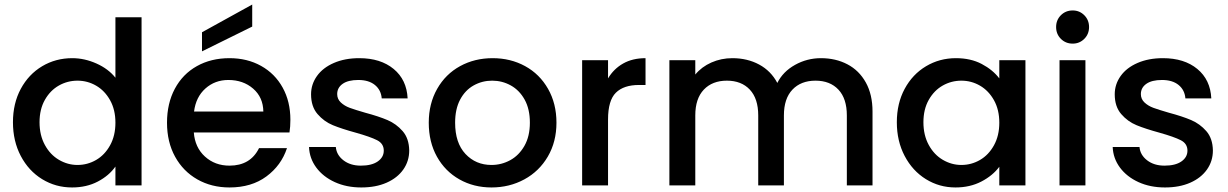

<svg xmlns="http://www.w3.org/2000/svg" viewBox="-20 -816 5406 845"><path d="M37 -278Q37 -361 71.5 -425Q106 -489 165.5 -524.5Q225 -560 298 -560Q352 -560 404.5 -536.5Q457 -513 488 -474V-740H603V0H488V-83Q460 -43 410.5 -17Q361 9 297 9Q225 9 165.5 -27.5Q106 -64 71.5 -129.5Q37 -195 37 -278ZM488 -276Q488 -333 464.5 -375Q441 -417 403 -439Q365 -461 321 -461Q277 -461 239 -439.5Q201 -418 177.5 -376.5Q154 -335 154 -278Q154 -221 177.5 -178Q201 -135 239.5 -112.5Q278 -90 321 -90Q365 -90 403 -112Q441 -134 464.5 -176.5Q488 -219 488 -276Z M1258 -289Q1258 -258 1254 -233H833Q838 -167 882 -127Q926 -87 990 -87Q1082 -87 1120 -164H1243Q1218 -88 1152.5 -39.5Q1087 9 990 9Q911 9 848.5 -26.5Q786 -62 750.5 -126.5Q715 -191 715 -276Q715 -361 749.5 -425.5Q784 -490 846.5 -525Q909 -560 990 -560Q1068 -560 1129 -526Q1190 -492 1224 -430.5Q1258 -369 1258 -289ZM1139 -325Q1138 -388 1094 -426Q1050 -464 985 -464Q926 -464 884 -426.5Q842 -389 834 -325ZM1090 -699 869 -590V-674L1090 -796Z M1570 9Q1505 9 1453.5 -14.5Q1402 -38 1372 -78.5Q1342 -119 1340 -169H1458Q1461 -134 1491.5 -110.5Q1522 -87 1568 -87Q1616 -87 1642.5 -105.5Q1669 -124 1669 -153Q1669 -184 1639.5 -199Q1610 -214 1546 -232Q1484 -249 1445 -265Q1406 -281 1377.5 -314Q1349 -347 1349 -401Q1349 -445 1375 -481.5Q1401 -518 1449.5 -539Q1498 -560 1561 -560Q1655 -560 1712.5 -512.5Q1770 -465 1774 -383H1660Q1657 -420 1630 -442Q1603 -464 1557 -464Q1512 -464 1488 -447Q1464 -430 1464 -402Q1464 -380 1480 -365Q1496 -350 1519 -341.5Q1542 -333 1587 -320Q1647 -304 1685.5 -287.5Q1724 -271 1752 -239Q1780 -207 1781 -154Q1781 -107 1755 -70Q1729 -33 1681.5 -12Q1634 9 1570 9Z M2143 9Q2065 9 2002 -26.5Q1939 -62 1903 -126.5Q1867 -191 1867 -276Q1867 -360 1904 -425Q1941 -490 2005 -525Q2069 -560 2148 -560Q2227 -560 2291 -525Q2355 -490 2392 -425Q2429 -360 2429 -276Q2429 -192 2391 -127Q2353 -62 2287.5 -26.5Q2222 9 2143 9ZM2143 -90Q2187 -90 2225.5 -111Q2264 -132 2288 -174Q2312 -216 2312 -276Q2312 -336 2289 -377.5Q2266 -419 2228 -440Q2190 -461 2146 -461Q2102 -461 2064.5 -440Q2027 -419 2005 -377.5Q1983 -336 1983 -276Q1983 -187 2028.5 -138.5Q2074 -90 2143 -90Z M2656 -471Q2681 -513 2722.5 -536.5Q2764 -560 2821 -560V-442H2792Q2725 -442 2690.5 -408Q2656 -374 2656 -290V0H2542V-551H2656Z M3593 -560Q3658 -560 3709.5 -533Q3761 -506 3790.5 -453Q3820 -400 3820 -325V0H3707V-308Q3707 -382 3670 -421.5Q3633 -461 3569 -461Q3505 -461 3467.5 -421.5Q3430 -382 3430 -308V0H3317V-308Q3317 -382 3280 -421.5Q3243 -461 3179 -461Q3115 -461 3077.5 -421.5Q3040 -382 3040 -308V0H2926V-551H3040V-488Q3068 -522 3111 -541Q3154 -560 3203 -560Q3269 -560 3321 -532Q3373 -504 3401 -451Q3426 -501 3479 -530.5Q3532 -560 3593 -560Z M3927 -278Q3927 -361 3961.5 -425Q3996 -489 4055.5 -524.5Q4115 -560 4187 -560Q4252 -560 4300.5 -534.5Q4349 -509 4378 -471V-551H4493V0H4378V-82Q4349 -43 4299 -17Q4249 9 4185 9Q4114 9 4055 -27.5Q3996 -64 3961.5 -129.5Q3927 -195 3927 -278ZM4378 -276Q4378 -333 4354.5 -375Q4331 -417 4293 -439Q4255 -461 4211 -461Q4167 -461 4129 -439.5Q4091 -418 4067.5 -376.5Q4044 -335 4044 -278Q4044 -221 4067.5 -178Q4091 -135 4129.5 -112.5Q4168 -90 4211 -90Q4255 -90 4293 -112Q4331 -134 4354.5 -176.5Q4378 -219 4378 -276Z M4701 -624Q4670 -624 4649 -645Q4628 -666 4628 -697Q4628 -728 4649 -749Q4670 -770 4701 -770Q4731 -770 4752 -749Q4773 -728 4773 -697Q4773 -666 4752 -645Q4731 -624 4701 -624ZM4757 -551V0H4643V-551Z M5107 9Q5042 9 4990.5 -14.5Q4939 -38 4909 -78.5Q4879 -119 4877 -169H4995Q4998 -134 5028.5 -110.5Q5059 -87 5105 -87Q5153 -87 5179.5 -105.5Q5206 -124 5206 -153Q5206 -184 5176.5 -199Q5147 -214 5083 -232Q5021 -249 4982 -265Q4943 -281 4914.5 -314Q4886 -347 4886 -401Q4886 -445 4912 -481.5Q4938 -518 4986.5 -539Q5035 -560 5098 -560Q5192 -560 5249.5 -512.5Q5307 -465 5311 -383H5197Q5194 -420 5167 -442Q5140 -464 5094 -464Q5049 -464 5025 -447Q5001 -430 5001 -402Q5001 -380 5017 -365Q5033 -350 5056 -341.5Q5079 -333 5124 -320Q5184 -304 5222.5 -287.5Q5261 -271 5289 -239Q5317 -207 5318 -154Q5318 -107 5292 -70Q5266 -33 5218.5 -12Q5171 9 5107 9Z"/></svg>

Font: A Bank Premium Med
Style: Regular
Weight: 500
Designer: Ninad Kale (Devanagari), Jonny Pinhorn (Latin), Htun Naung (Myanmar)
Foundry: Indian Type Foundry
Version: 4.004